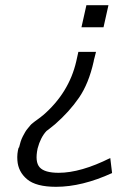

<svg xmlns="http://www.w3.org/2000/svg" viewBox="-20 -544 538 740"><path d="M52 24 53 26Q56 13 59.5 2Q63 -9 68 -18.5Q73 -28 77 -35Q81 -42 87 -49Q93 -56 96.5 -60.5Q100 -65 106.5 -70Q113 -75 115.5 -77Q118 -79 124.5 -83.5Q131 -88 132 -89Q135 -91 138 -93.5Q141 -96 142.5 -97.5Q144 -99 145 -99Q246 -186 274 -308L282 -344H350L345 -324Q341 -310 341 -307Q322 -222 284.5 -167.5Q247 -113 192 -65Q160 -39 159 -39Q136 -14 125 28Q114 80 133 101Q152 122 206 122Q291 122 405 65L412 123Q296 176 196 176Q119 176 84.5 147Q50 118 47 74Q45 48 52 24ZM294 -439 313 -524H398L379 -439Z"/></svg>

Font: Coval
Style: ExtraLight Italic
Weight: 200
Foundry: Context Ltd
Version: Version 001.000